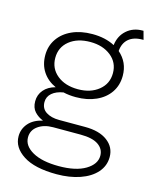

<svg xmlns="http://www.w3.org/2000/svg" viewBox="-120 -669 755 962"><g transform="rotate(15 257.5 -188.5)"><path d="M345 -51Q419 -51 461 -19.5Q503 12 503 63Q503 109 472.5 143.5Q442 178 388.5 196.5Q335 215 268 215Q154 215 94.5 176.5Q35 138 35 80Q35 42 60 13Q85 -16 133 -27Q107 -37 88.5 -57Q70 -77 70 -111Q70 -145 91.5 -170Q113 -195 151 -205Q107 -225 83 -261.5Q59 -298 59 -347Q59 -395 84.5 -432Q110 -469 155.5 -489.5Q201 -510 261 -510Q328 -510 377 -484Q383 -533 416.5 -562.5Q450 -592 499 -592H503L515 -548H510Q464 -548 438 -525.5Q412 -503 409 -462Q461 -417 461 -347Q461 -298 436 -261Q411 -224 365.5 -203.5Q320 -183 261 -183Q226 -183 196 -190Q159 -184 137.5 -165.5Q116 -147 116 -119Q116 -85 142.5 -68Q169 -51 210 -51ZM261 -469Q194 -469 152.5 -435.5Q111 -402 111 -347Q111 -292 152.5 -258Q194 -224 261 -224Q326 -224 368 -258Q410 -292 410 -347Q410 -402 368 -435.5Q326 -469 261 -469ZM268 173Q356 173 406 143Q456 113 456 69Q456 34 425.5 13Q395 -8 333 -8H191Q144 -8 113 14Q82 36 82 73Q82 117 131.5 145Q181 173 268 173Z"/></g></svg>

Font: Work Sans Light
Style: Regular
Weight: 300
Designer: Wei Huang
Foundry: Wei Huang
Version: Version 2.012; ttfautohint (v1.8.3)